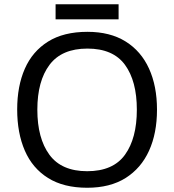

<svg xmlns="http://www.w3.org/2000/svg" viewBox="-20 -875 821 905"><path d="M720 -358Q720 -247 682.5 -164.5Q645 -82 572 -36Q499 10 391 10Q280 10 206.5 -36Q133 -82 97 -165Q61 -248 61 -359Q61 -469 97 -551Q133 -633 206.5 -679Q280 -725 392 -725Q499 -725 572 -679.5Q645 -634 682.5 -551.5Q720 -469 720 -358ZM156 -358Q156 -223 213 -145.5Q270 -68 391 -68Q513 -68 569 -145.5Q625 -223 625 -358Q625 -493 569 -569.5Q513 -646 392 -646Q271 -646 213.5 -569.5Q156 -493 156 -358ZM539 -855V-784H242V-855Z"/></svg>

Font: Noto Sans Pahawh Hmong
Style: Regular
Weight: 400
Designer: Monotype Design Team
Foundry: Monotype Imaging Inc.
Version: Version 2.001; ttfautohint (v1.8.4.7-5d5b)